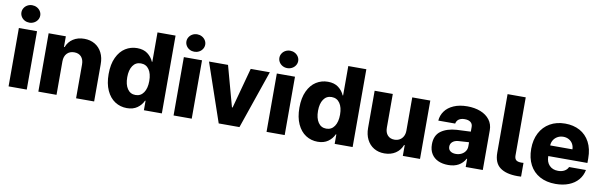

<svg xmlns="http://www.w3.org/2000/svg" viewBox="-49 -1230 5403 1718"><g transform="rotate(10 2652.5 -371.0)"><path d="M52.7 -530.3H217.8V0H52.7ZM50.8 -672.9Q50.8 -694.3 62.3 -712.6Q73.7 -731 93.3 -741.5Q112.8 -752 135.7 -752Q158.7 -752 178.5 -741.5Q198.2 -731 210 -712.6Q221.7 -694.3 221.7 -672.9Q221.7 -651.4 210 -633.1Q198.2 -614.7 178.5 -604.2Q158.7 -593.8 135.7 -593.8Q112.8 -593.8 93.3 -604.2Q73.7 -614.7 62.3 -633.1Q50.8 -651.4 50.8 -672.9Z M488.3 0H323.2V-530.3H479.5V-433.6H485.4Q503.9 -482.4 546.1 -509.8Q588.4 -537.1 646.5 -537.1Q701.7 -537.1 743.4 -512.5Q785.2 -487.8 807.9 -442.6Q830.6 -397.5 830.1 -337.9V0H666V-306.6Q666 -351.6 643.1 -377Q620.1 -402.3 579.1 -402.3Q537.6 -402.3 512.9 -376Q488.3 -349.6 488.3 -303.7Z M915 -264.6Q915 -354 944.1 -415.5Q973.1 -477.1 1021.2 -507.1Q1069.3 -537.1 1127 -537.1Q1185.5 -537.1 1222.4 -509.3Q1259.3 -481.4 1277.3 -439.5H1281.2V-707H1445.3V0H1282.2V-85.9H1277.3Q1259.3 -45.4 1221.7 -18.8Q1184.1 7.8 1127.9 7.8Q1067.9 7.8 1019.5 -23.4Q971.2 -54.7 943.1 -116.2Q915 -177.7 915 -264.6ZM1284.2 -265.6Q1284.2 -332 1257.8 -370.1Q1231.4 -408.2 1183.6 -408.2Q1136.2 -408.2 1110.1 -369.6Q1084 -331.1 1084 -265.6Q1084 -198.7 1110.4 -159.9Q1136.7 -121.1 1183.6 -121.1Q1231 -121.1 1257.6 -160.2Q1284.2 -199.2 1284.2 -265.6Z M1551.8 -530.3H1716.8V0H1551.8ZM1549.8 -672.9Q1549.8 -694.3 1561.3 -712.6Q1572.8 -731 1592.3 -741.5Q1611.8 -752 1634.8 -752Q1657.7 -752 1677.5 -741.5Q1697.3 -731 1709 -712.6Q1720.7 -694.3 1720.7 -672.9Q1720.7 -651.4 1709 -633.1Q1697.3 -614.7 1677.5 -604.2Q1657.7 -593.8 1634.8 -593.8Q1611.8 -593.8 1592.3 -604.2Q1572.8 -614.7 1561.3 -633.1Q1549.8 -651.4 1549.8 -672.9Z M2150.4 0H1961.9L1780.3 -530.3H1953.1L2053.7 -162.1H2059.6L2159.2 -530.3H2333Z M2396.5 -530.3H2561.5V0H2396.5ZM2394.5 -672.9Q2394.5 -694.3 2406 -712.6Q2417.5 -731 2437 -741.5Q2456.5 -752 2479.5 -752Q2502.4 -752 2522.2 -741.5Q2542 -731 2553.7 -712.6Q2565.4 -694.3 2565.4 -672.9Q2565.4 -651.4 2553.7 -633.1Q2542 -614.7 2522.2 -604.2Q2502.4 -593.8 2479.5 -593.8Q2456.5 -593.8 2437 -604.2Q2417.5 -614.7 2406 -633.1Q2394.5 -651.4 2394.5 -672.9Z M2648.4 -264.6Q2648.4 -354 2677.5 -415.5Q2706.5 -477.1 2754.6 -507.1Q2802.7 -537.1 2860.4 -537.1Q2918.9 -537.1 2955.8 -509.3Q2992.7 -481.4 3010.7 -439.5H3014.6V-707H3178.7V0H3015.6V-85.9H3010.7Q2992.7 -45.4 2955.1 -18.8Q2917.5 7.8 2861.3 7.8Q2801.3 7.8 2752.9 -23.4Q2704.6 -54.7 2676.5 -116.2Q2648.4 -177.7 2648.4 -264.6ZM3017.6 -265.6Q3017.6 -332 2991.2 -370.1Q2964.8 -408.2 2917 -408.2Q2869.6 -408.2 2843.5 -369.6Q2817.4 -331.1 2817.4 -265.6Q2817.4 -198.7 2843.8 -159.9Q2870.1 -121.1 2917 -121.1Q2964.4 -121.1 2991 -160.2Q3017.6 -199.2 3017.6 -265.6Z M3627 -530.3H3791V0H3634.8V-97.7H3628.9Q3610.8 -49.3 3568.4 -21.2Q3525.9 6.8 3466.8 6.8Q3413.1 6.8 3371.8 -17.8Q3330.6 -42.5 3307.9 -87.6Q3285.2 -132.8 3285.2 -192.4V-530.3H3450.2V-223.6Q3450.2 -180.2 3472.9 -155Q3495.6 -129.9 3535.2 -129.9Q3561 -129.9 3581.8 -141.6Q3602.5 -153.3 3614.7 -175.5Q3627 -197.8 3627 -228.5Z M4069.3 -313.5Q4113.3 -316.4 4176.8 -318.4Q4184.6 -319.3 4196.3 -319.3V-362.3Q4196.3 -390.1 4177.2 -405Q4158.2 -419.9 4124 -419.9Q4090.8 -419.9 4070.8 -406.2Q4050.8 -392.6 4045.9 -366.2H3892.6Q3896 -414.1 3924.1 -452.9Q3952.1 -491.7 4004.2 -514.4Q4056.2 -537.1 4127.9 -537.1Q4194.3 -537.1 4247.3 -516.4Q4300.3 -495.6 4330.8 -455.8Q4361.3 -416 4361.3 -360.4V0H4206.1V-74.2H4202.1Q4179.7 -33.2 4141.1 -11.7Q4102.5 9.8 4047.9 9.8Q3996.1 9.8 3956.8 -7.8Q3917.5 -25.4 3895.3 -60.8Q3873 -96.2 3873 -147.5Q3873 -229.5 3927.2 -268.6Q3981.4 -307.6 4069.3 -313.5ZM4097.7 -99.6Q4125.5 -99.6 4148.4 -110.8Q4171.4 -122.1 4184.6 -142.3Q4197.8 -162.6 4197.3 -188.5V-222.7H4187.5L4096.7 -216.8Q4065.4 -212.9 4047.4 -196.5Q4029.3 -180.2 4029.3 -154.3Q4029.3 -127.9 4048.1 -113.8Q4066.9 -99.6 4097.7 -99.6Z M4689.5 -125 4709 -126V-1Q4697.3 0 4675.8 0Q4572.3 0 4517.1 -41.3Q4461.9 -82.5 4461.9 -175.8V-707H4627V-178.7Q4627 -150.9 4641.1 -137.9Q4655.3 -125 4689.5 -125Z M4754.9 -262.7Q4754.9 -344.2 4787.1 -406.5Q4819.3 -468.8 4878.7 -502.9Q4938 -537.1 5016.6 -537.1Q5091.8 -537.1 5149.7 -505.9Q5207.5 -474.6 5240 -413.6Q5272.5 -352.5 5272.5 -266.6V-224.6H4917V-221.7Q4917 -170.4 4946.3 -139.9Q4975.6 -109.4 5025.4 -109.4Q5058.6 -109.4 5082.8 -122.8Q5106.9 -136.2 5117.2 -160.2H5270.5Q5260.7 -108.4 5228 -70.1Q5195.3 -31.7 5142.8 -11Q5090.3 9.8 5022.5 9.8Q4939.9 9.8 4879.6 -23.2Q4819.3 -56.2 4787.1 -117.4Q4754.9 -178.7 4754.9 -262.7ZM5119.1 -321.3Q5118.7 -349.1 5106 -371.1Q5093.3 -393.1 5070.8 -405.5Q5048.3 -418 5020.5 -418Q4991.7 -418 4968.5 -405.3Q4945.3 -392.6 4931.6 -370.6Q4918 -348.6 4917 -321.3Z"/></g></svg>

Font: Pretendard GOV ExtraBold
Style: Regular
Weight: 800
Designer: Base glyphs from Inter by Rasmus Andersson; Hangeul glyphs from Noto Sans CJK(Source Han Sans) by Jang Soo-young and Kan
Foundry: Kil Hyung-jin
Version: Version 1.309